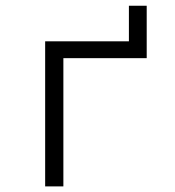

<svg xmlns="http://www.w3.org/2000/svg" viewBox="-20 -665 626 685"><path d="M141.1 0V-517.6H439.9V-644.5H503.4V-457.5H206.1V0Z"/></svg>

Font: CaskaydiaCove NFP Light
Style: Regular
Weight: 300
Designer: Aaron Bell
Foundry: Saja Typeworks
Version: Version 2111.001; VTT 6.35;Nerd Fonts 3.1.1